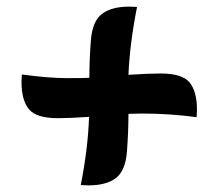

<svg xmlns="http://www.w3.org/2000/svg" viewBox="-20 -646 660 580"><path d="M407 -303 368 -302Q368 -247 363.5 -188.5Q359 -130 330 -108Q301 -86 247 -86Q243 -86 235.5 -86.5Q228 -87 224 -87Q246 -199 249 -293Q191 -289 155 -289Q89 -289 67 -316.5Q45 -344 45 -398Q45 -402 45.5 -409.5Q46 -417 46 -421Q127 -410 182 -410Q237 -410 250 -411Q250 -465 254.5 -523.5Q259 -582 288 -604Q317 -626 371 -626Q375 -626 382.5 -625.5Q390 -625 394 -625Q372 -514 368 -420Q428 -424 465 -424Q531 -424 553 -396.5Q575 -369 575 -315Q575 -311 574.5 -303.5Q574 -296 574 -292Q493 -303 407 -303Z"/></svg>

Font: MeriendaOneRegular
Style: Regular
Weight: 400
Designer: Eduardo Rodriguez Tunni
Foundry: Eduardo Rodriguez Tunni
Version: Version 1.001